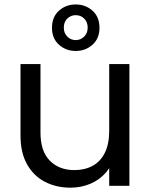

<svg xmlns="http://www.w3.org/2000/svg" viewBox="-20 -837 680 865"><path d="M563 -548.3V0H472V-548.3ZM162.4 -548.3V-239.4Q162.4 -155.5 204.5 -113.1Q246.5 -70.7 315.1 -70.7Q362 -70.7 397.4 -90Q432.9 -109.3 452.4 -148.9Q472 -188.4 472 -246.7L494.9 -140.1Q486.1 -93 457.1 -59.6Q428.1 -26.2 386.4 -8.8Q344.7 8.5 297 8.5Q234.2 8.5 183.2 -17.5Q132.2 -43.5 102.3 -96Q72.4 -148.5 72.4 -227V-548.3ZM428.2 -711.8Q428.2 -663.8 396.8 -635.6Q365.4 -607.4 320.8 -607.4Q277 -607.4 245.6 -635.6Q214.2 -663.8 214.2 -711.8Q214.2 -760.6 245.6 -788.8Q277 -816.9 320.8 -816.9Q365.4 -816.9 396.8 -788.8Q428.2 -760.6 428.2 -711.8ZM375 -712.6Q375 -738.2 359.1 -753.5Q343.3 -768.7 320.8 -768.7Q299.1 -768.7 283.3 -753.5Q267.5 -738.2 267.5 -712.6Q267.5 -687.6 283.3 -672Q299.1 -656.4 320.8 -656.4Q343.3 -656.4 359.1 -672Q375 -687.6 375 -712.6Z"/></svg>

Font: Poppins Variable
Style: Regular
Weight: 100
Designer: Jonny Pinhorn
Foundry: Indian Type Foundry
Version: Version 6.000